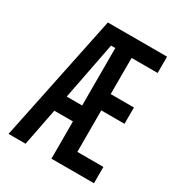

<svg xmlns="http://www.w3.org/2000/svg" viewBox="-170 -826 871 938"><g transform="rotate(30 265.0 -357.0)"><path d="M17 0H113L154 -210H259V0H499V-92H352V-326H483V-418H352V-622H499V-714H165ZM235 -624H259V-300H172Z"/></g></svg>

Font: Noto Sans Mono Condensed Medium
Style: Regular
Weight: 500
Width: 3
Designer: Monotype Design Team
Foundry: Monotype Imaging Inc.
Version: Version 2.014